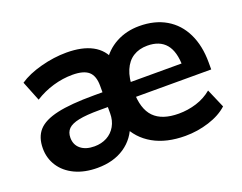

<svg xmlns="http://www.w3.org/2000/svg" viewBox="-93 -721 1137 903"><g transform="rotate(-20 476.0 -269.0)"><path d="M46.4 -162.8Q46.4 -219 75.9 -252.1Q105.5 -285.2 173.1 -300.4Q240.7 -315.7 357.9 -315.7H416.7V-241.7H357.7Q292.7 -241.7 255.2 -234Q217.8 -226.3 201.5 -210Q185.3 -193.6 185.3 -166Q185.3 -130.6 210.4 -110Q235.6 -89.4 278.8 -89.4Q313.7 -89.4 341.3 -104.1Q368.9 -118.9 384.6 -146.5Q400.4 -174.1 400.4 -210.4V-348.6Q400.4 -397.9 375.5 -419.7Q350.6 -441.4 294.9 -441.4Q246.6 -441.4 198.1 -427.2Q149.7 -413.1 106.4 -385.7L66.7 -484.9Q109.6 -514.2 175.4 -531.7Q241.2 -549.3 304.4 -549.3Q382.8 -549.3 432.9 -522.3Q482.9 -495.4 502.4 -440.7H468.5Q500.2 -493.4 552.2 -521.4Q604.2 -549.3 668.5 -549.3Q745.8 -549.3 802 -516.4Q858.2 -483.4 887.9 -421.9Q917.7 -360.4 917.7 -276.9V-241.7H521.7V-315.7H814.9L796.6 -299.3Q796.6 -375.5 765.5 -412.6Q734.4 -449.7 672.9 -449.7Q631.6 -449.7 601.8 -430.8Q572 -411.9 556 -374.1Q540 -336.4 540 -281.7V-270.8Q540 -181.4 580.4 -139.9Q620.8 -98.4 704.1 -98.4Q749.8 -98.4 793 -111.9Q836.2 -125.5 869.9 -153.6L910.6 -59.3Q874.3 -26.1 816.4 -7.7Q758.5 10.7 697.5 10.7Q603 10.7 537.5 -26.4Q471.9 -63.5 441.2 -132.1H471.2Q450 -64.7 394.3 -27Q338.6 10.7 257.8 10.7Q193.6 10.7 145.8 -11.8Q97.9 -34.4 72.1 -74.1Q46.4 -113.8 46.4 -162.8Z"/></g></svg>

Font: Min Sans VF VF
Style: Regular
Weight: 400
Designer: Jinseong-Kim, NotoSansCJK, Nunito
Foundry: Jinseong-Kim
Version: Version 1.420;Glyphs 3.1.2 (3151)